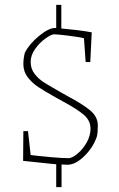

<svg xmlns="http://www.w3.org/2000/svg" viewBox="-20 -667 487 789"><path d="M256 -273Q320 -239 351 -213Q382 -187 382 -151Q382 -121 378 -106Q364 -63 327.5 -26.5Q291 10 257 10Q243 10 233 9V102H211V8L189 6Q91 -4 75 -6L76 -128H95L106 -30Q134 -26 185.5 -21.5Q237 -17 261 -17Q276 -17 298 -35Q320 -53 336 -81Q352 -109 352 -138Q352 -172 323.5 -196Q295 -220 237 -251L210 -266Q162 -293 137 -309.5Q112 -326 94 -349.5Q76 -373 76 -404Q76 -426 82 -450Q100 -486 140 -519Q180 -552 206 -552H211V-647H232V-550Q265 -547 298.5 -543Q332 -539 357 -534L351 -412H332L325 -510Q304 -515 260 -520.5Q216 -526 202 -526Q191 -526 167 -509Q143 -492 124.5 -466Q106 -440 106 -413Q106 -385 121.5 -364.5Q137 -344 157.5 -330.5Q178 -317 224 -291Z"/></svg>

Font: Grenze Thin
Style: Regular
Weight: 250
Designer: Renata Polastri
Foundry: Omnibus-Type
Version: Version 1.002; ttfautohint (v1.8)